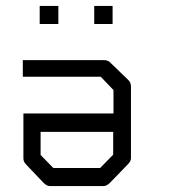

<svg xmlns="http://www.w3.org/2000/svg" viewBox="-20 -679 580 648"><path d="M114 -659H177V-598H114ZM298 -659H360V-598H298ZM363 -296V-375L320 -420H57V-476H332Q344 -476 352 -468L414 -408Q422 -400 422 -387V-145Q422 -135 412 -125L351 -62Q340 -51 329 -51H148Q138 -51 127 -62L68 -124Q59 -133 59 -144V-296ZM362 -234H117V-156L160 -112H318L362 -157Z"/></svg>

Font: IBM 3270
Style: Regular
Weight: 400
Monospace: yes
Version: Version 2.3.1